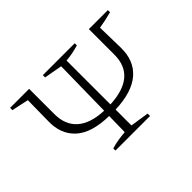

<svg xmlns="http://www.w3.org/2000/svg" viewBox="-102 -734 950 950"><g transform="rotate(-45 373.0 -259.0)"><path d="M250 0V-15Q276 -23 299.5 -26.5Q323 -30 347 -32L349 -143Q229 -145 172 -197Q115 -249 118 -340L120 -483L31 -502V-518H164V-341Q164 -266 210.5 -224.5Q257 -183 350 -179L355 -485L260 -502V-518H483V-503Q462 -497 440.5 -492.5Q419 -488 394 -486V-179Q582 -188 582 -339V-518H715V-503Q667 -490 626 -484L629 -342Q631 -250 572 -198.5Q513 -147 394 -143V-32L492 -17V0Z"/></g></svg>

Font: Piazzolla SC ExtraLight
Style: Regular
Weight: 200
Designer: Juan Pablo del Peral
Foundry: Huerta Tipografica
Version: Version 1.330